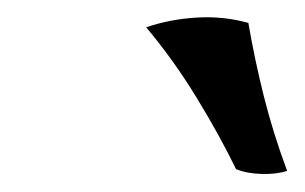

<svg xmlns="http://www.w3.org/2000/svg" viewBox="-20 -732 346 218"><path d="M262 -706Q269 -665 279.5 -623Q290 -581 306 -538Q294 -534 277 -534.5Q260 -535 248 -540Q229 -579 203 -621.5Q177 -664 146 -701Q172 -710 202.5 -712Q233 -714 262 -706Z"/></svg>

Font: Vollkorn SemiBold
Style: Italic
Weight: 600
Italic angle: -11°
Designer: Friedrich Althausen
Foundry: Friedrich Althausen
Version: Version 5.000